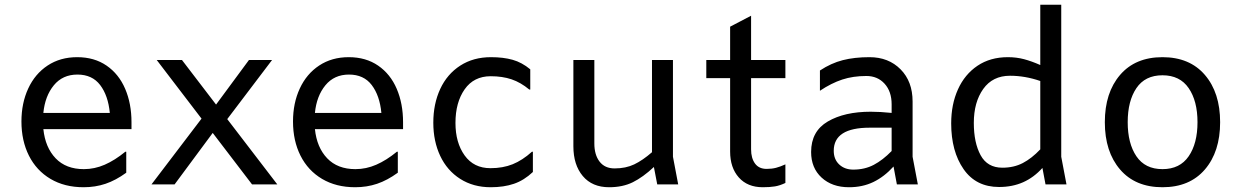

<svg xmlns="http://www.w3.org/2000/svg" viewBox="-20 -774 5220 806"><path d="M532 -232H162Q170 -155 213.5 -109.5Q257 -64 332 -64Q377 -64 419.5 -82.5Q462 -101 506 -137H510V-49Q466 -17 423 -2.5Q380 12 331 12Q251 12 192 -23Q133 -58 101.5 -120.5Q70 -183 70 -264Q70 -341 98.5 -402.5Q127 -464 180 -499Q233 -534 304 -534Q376 -534 427.5 -498.5Q479 -463 505.5 -401Q532 -339 532 -261ZM162 -300H441Q434 -373 400.5 -417Q367 -461 305 -461Q243 -461 206 -416Q169 -371 162 -300Z M1038 0 873 -216 713 0H616L826 -276L638 -522H744L887 -335L1025 -522H1122L934 -274L1144 0Z M1672 -232H1302Q1310 -155 1353.5 -109.5Q1397 -64 1472 -64Q1517 -64 1559.5 -82.5Q1602 -101 1646 -137H1650V-49Q1606 -17 1563 -2.5Q1520 12 1471 12Q1391 12 1332 -23Q1273 -58 1241.5 -120.5Q1210 -183 1210 -264Q1210 -341 1238.5 -402.5Q1267 -464 1320 -499Q1373 -534 1444 -534Q1516 -534 1567.5 -498.5Q1619 -463 1645.5 -401Q1672 -339 1672 -261ZM1302 -300H1581Q1574 -373 1540.5 -417Q1507 -461 1445 -461Q1383 -461 1346 -416Q1309 -371 1302 -300Z M1799 -259Q1799 -338 1828 -400.5Q1857 -463 1912 -498.5Q1967 -534 2041 -534Q2093 -534 2132 -523Q2171 -512 2206 -483V-398H2202Q2166 -428 2127.5 -441Q2089 -454 2040 -454Q1969 -454 1930.5 -399Q1892 -344 1892 -258Q1892 -175 1930.5 -121.5Q1969 -68 2039 -68Q2091 -68 2132 -84.5Q2173 -101 2213 -137H2217V-52Q2180 -17 2137.5 -2.5Q2095 12 2040 12Q1967 12 1912 -23Q1857 -58 1828 -119.5Q1799 -181 1799 -259Z M2739 0 2725 -73Q2679 -30 2636.5 -9Q2594 12 2537 12Q2466 12 2426.5 -35Q2387 -82 2387 -160V-522H2475V-172Q2475 -124 2497 -95.5Q2519 -67 2560 -67Q2607 -67 2642.5 -84Q2678 -101 2717 -135V-522H2805V-116L2827 0Z M3133 -522H3277V-446H3133V-147Q3133 -110 3149.5 -87.5Q3166 -65 3198 -65Q3220 -65 3237.5 -69.5Q3255 -74 3277 -84V-6Q3254 5 3233 8.5Q3212 12 3182 12Q3118 12 3081.5 -29Q3045 -70 3045 -138V-446H2945V-522H3045V-662L3133 -708Z M3745 0 3731 -75Q3692 -32 3646.5 -10Q3601 12 3544 12Q3473 12 3429 -28.5Q3385 -69 3385 -136Q3385 -223 3455 -264Q3525 -305 3635 -305Q3675 -305 3723 -300V-336Q3723 -390 3693.5 -422.5Q3664 -455 3617 -455Q3561 -455 3515.5 -440Q3470 -425 3422 -393V-478Q3469 -509 3518 -521.5Q3567 -534 3630 -534Q3710 -534 3760.5 -483Q3811 -432 3811 -348V-116L3833 0ZM3723 -140V-238H3631Q3480 -238 3480 -141Q3480 -105 3503 -83.5Q3526 -62 3562 -62Q3610 -62 3648 -82Q3686 -102 3723 -140Z M4369 0 4356 -69Q4320 -29 4275 -9Q4230 11 4174 11Q4077 11 4025 -64Q3973 -139 3973 -256Q3973 -336 4001.5 -399Q4030 -462 4083.5 -498Q4137 -534 4211 -534Q4247 -534 4279 -525.5Q4311 -517 4347 -501V-754H4435V-116L4457 0ZM4347 -147V-434Q4283 -456 4220 -456Q4147 -456 4107.5 -400.5Q4068 -345 4068 -258Q4068 -175 4096.5 -122.5Q4125 -70 4188 -70Q4236 -70 4273.5 -89.5Q4311 -109 4347 -147Z M4618 -261Q4618 -385 4682 -459.5Q4746 -534 4860 -534Q4974 -534 5038 -459.5Q5102 -385 5102 -261Q5102 -137 5038 -62.5Q4974 12 4860 12Q4746 12 4682 -62.5Q4618 -137 4618 -261ZM5007 -261Q5007 -350 4970 -404Q4933 -458 4860 -458Q4787 -458 4750.5 -404Q4714 -350 4714 -261Q4714 -172 4750.5 -118Q4787 -64 4860 -64Q4933 -64 4970 -118Q5007 -172 5007 -261Z"/></svg>

Font: Amiko
Style: Regular
Weight: 400
Designer: Pablo Impallari, Rodrigo Fuenzalida, Andres Torresi
Foundry: Impallari Type
Version: Version 1.001; ttfautohint (v1.3)